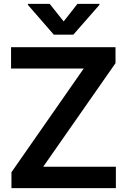

<svg xmlns="http://www.w3.org/2000/svg" viewBox="-20 -971 655 991"><path d="M39.1 0V-82L412.1 -617.2H37.1V-727.5H576.2V-645L203.1 -110.4H578.1V0ZM236.3 -951.2 308.6 -860.4 379.9 -951.2H493.2V-945.8L358.4 -792H257.8L124 -945.8V-951.2Z"/></svg>

Font: Inter Tight SemiBold
Style: Regular
Weight: 600
Designer: Rasmus Andersson
Foundry: rsms
Version: Version 3.004; ttfautohint (v1.8.4.7-5d5b)